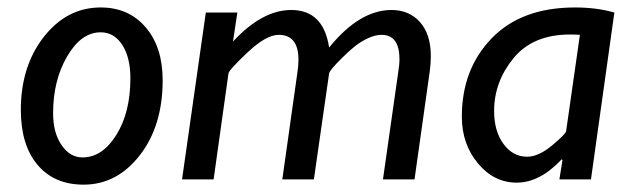

<svg xmlns="http://www.w3.org/2000/svg" viewBox="-20 -483 1698 517"><path d="M251 -462.9Q326.7 -462.9 372.3 -409.4Q418 -356 418 -267.1Q418 -144 356.4 -64.9Q294.9 14.2 205.1 14.2Q126 14.2 81.1 -39.1Q36.1 -92.3 36.1 -187Q36.1 -304.7 98.1 -383.8Q160.2 -462.9 251 -462.9ZM251 -396Q198.7 -396 160.9 -331.3Q123 -266.6 123 -178.2Q123 -125.5 145.8 -92.3Q168.5 -59.1 202.1 -59.1Q255.4 -59.1 293.2 -119.6Q331.1 -180.2 331.1 -272Q331.1 -328.6 309.1 -362.3Q287.1 -396 251 -396Z M619.1 -449.2 607.4 -371.1Q686 -456.1 764.2 -456.1Q851.1 -456.1 866.2 -355Q948.2 -456.1 1034.2 -456.1Q1082 -456.1 1111.1 -423.3Q1140.1 -390.6 1140.1 -331.5Q1140.1 -313 1137.2 -291L1096.2 0H1011.2L1053.2 -294.9Q1055.7 -310.1 1055.7 -323.2Q1055.7 -389.2 1007.3 -389.2Q995.1 -389.2 980.5 -384Q965.8 -378.9 947.8 -367.2Q929.7 -355.5 898.7 -324.7Q867.7 -293.9 866.2 -285.2L825.2 0H740.2L780.3 -284.2Q783.7 -305.2 783.7 -321.8Q783.7 -389.2 730.5 -389.2Q696.8 -389.2 646.7 -342Q596.7 -294.9 595.2 -285.2L555.2 0H470.2L534.2 -449.2Z M1634.3 -449.2 1571.3 0H1486.3L1494.6 -51.8L1492.7 -54.2Q1433.6 8.8 1371.6 8.8Q1310.1 8.8 1266.8 -43.2Q1223.6 -95.2 1223.6 -168.9Q1223.6 -296.9 1304 -379.9Q1384.3 -462.9 1528.3 -462.9Q1586.9 -462.9 1634.3 -449.2ZM1504.4 -129.9 1541.5 -389.2Q1527.8 -390.1 1515.1 -390.1Q1415 -390.1 1362.8 -326.4Q1310.5 -262.7 1310.5 -184.1Q1310.5 -129.9 1335.7 -95.5Q1360.8 -61 1399.4 -61Q1430.2 -61 1466.8 -91.6Q1503.4 -122.1 1504.4 -129.9Z"/></svg>

Font: Myanmar Pyu Pro
Style: Regular
Weight: 400
Designer: Khon Soe Zaw Thu
Foundry: PaOh Unicode
Version: Version 2.00 April 29, 2017